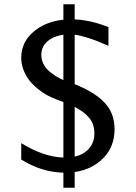

<svg xmlns="http://www.w3.org/2000/svg" viewBox="-20 -814 640 905"><path d="M332 70.8H278.8V0Q174.3 -2.9 80.1 -62V-139.2Q186 -74.2 278.8 -71.3V-333Q274.4 -334.5 264.4 -338.4Q254.4 -342.3 249 -344.2Q227.1 -352.1 204.6 -364Q182.1 -376 159.4 -394.3Q136.7 -412.6 119.4 -433.8Q102.1 -455.1 91.1 -483.4Q80.1 -511.7 80.1 -542Q80.1 -613.8 136.2 -662.8Q192.4 -711.9 278.8 -721.2V-793.9H332V-722.7Q410.6 -718.8 491.2 -686V-598.1Q452.1 -614.7 435.5 -621.3Q418.9 -627.9 387.7 -637.7Q356.4 -647.5 332 -650.4V-417Q423.8 -381.3 471.9 -331.3Q520 -281.2 520 -205.1Q520 -123 467.3 -69.1Q414.6 -15.1 332 -2.9ZM278.8 -436.5V-650.4Q233.9 -644.5 204.3 -619.6Q174.8 -594.7 174.8 -555.2Q174.8 -532.7 184.8 -512.7Q194.8 -492.7 211.7 -478.3Q228.5 -463.9 244.6 -454.1Q260.7 -444.3 278.8 -436.5ZM332 -310.1V-75.7Q374.5 -85.4 399.7 -113.8Q424.8 -142.1 424.8 -186Q424.8 -228 401.4 -257.3Q377.9 -286.6 332 -310.1Z"/></svg>

Font: Aurulent Sans Mono
Style: Regular
Weight: 400
Monospace: yes
Version: Version 2007.05.04